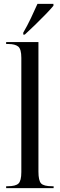

<svg xmlns="http://www.w3.org/2000/svg" viewBox="-20 -979 310 999"><path d="M12 0V-10H20Q61 -10 76 -24Q91 -38 91 -84V-678Q91 -724 74.5 -737Q58 -750 24 -750H12V-760H180V-86Q180 -39 194 -24.5Q208 -10 250 -10H259V0ZM101 -809Q122 -845 141 -885Q160 -925 175 -959H258V-949Q244 -932 217.5 -904.5Q191 -877 161.5 -848.5Q132 -820 109 -799H101Z"/></svg>

Font: Noto Serif Display Condensed
Style: Regular
Weight: 400
Width: 3
Designer: Monotype Design Team
Foundry: Monotype Imaging Inc.
Version: Version 2.009